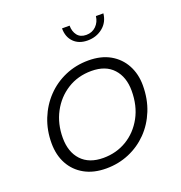

<svg xmlns="http://www.w3.org/2000/svg" viewBox="-134 -853 921 977"><g transform="rotate(-20 327.0 -364.5)"><path d="M277 9.5Q209 9.5 160 -17.8Q111 -45 84.5 -93.5Q58 -142 58 -206.5Q58 -276.5 82.2 -337Q106.5 -397.5 149.8 -442.8Q193 -488 251.2 -513.2Q309.5 -538.5 377.5 -538.5Q446 -538.5 494.8 -510.8Q543.5 -483 569.5 -434.5Q595.5 -386 595.5 -325Q595.5 -251 570.8 -189.8Q546 -128.5 502.5 -84Q459 -39.5 401.2 -15Q343.5 9.5 277 9.5ZM281.5 -46Q352 -46 408.8 -80.2Q465.5 -114.5 499 -175.8Q532.5 -237 532.5 -318.5Q532.5 -393 491.5 -438Q450.5 -483 373.5 -483Q300 -483 243 -447Q186 -411 153.5 -349.8Q121 -288.5 121 -212.5Q121 -135.5 162.8 -90.8Q204.5 -46 281.5 -46ZM308 -737.5H349Q349 -706 365.2 -685Q381.5 -664 413.5 -664Q445.5 -664 466.8 -685Q488 -706 491.5 -737.5H532Q527 -690.5 492.5 -662.8Q458 -635 410.5 -635Q363.5 -635 335.8 -662.8Q308 -690.5 308 -737.5Z"/></g></svg>

Font: Epilogue Light
Style: Italic
Weight: 300
Italic angle: -12°
Designer: Tyler Finck
Foundry: Etcetera Type Co
Version: Version 2.111; ttfautohint (v1.8.3)